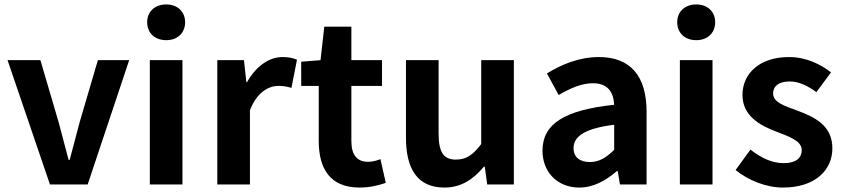

<svg xmlns="http://www.w3.org/2000/svg" viewBox="-20 -831 3803 865"><path d="M205 0H375L562 -560H421L339 -281C324 -226 309 -168 294 -111H289C274 -168 259 -226 244 -281L162 -560H14Z M655 0H802V-560H655ZM729 -650C779 -650 814 -682 814 -731C814 -779 779 -811 729 -811C678 -811 643 -779 643 -731C643 -682 678 -650 729 -650Z M959 0H1106V-334C1137 -415 1190 -444 1234 -444C1257 -444 1273 -441 1293 -435L1318 -562C1301 -569 1283 -574 1252 -574C1194 -574 1134 -534 1093 -461H1090L1079 -560H959Z M1600 14C1649 14 1688 3 1718 -7L1694 -114C1679 -108 1657 -102 1639 -102C1589 -102 1563 -132 1563 -196V-444H1701V-560H1563V-711H1441L1424 -560L1337 -553V-444H1416V-196C1416 -71 1467 14 1600 14Z M1982 14C2058 14 2112 -23 2160 -80H2164L2175 0H2295V-560H2148V-182C2110 -132 2080 -112 2034 -112C1980 -112 1956 -143 1956 -229V-560H1809V-210C1809 -70 1861 14 1982 14Z M2590 14C2654 14 2710 -18 2759 -60H2763L2773 0H2893V-327C2893 -489 2820 -574 2678 -574C2590 -574 2510 -541 2444 -500L2497 -403C2549 -433 2599 -456 2651 -456C2720 -456 2744 -414 2747 -359C2521 -335 2424 -272 2424 -152C2424 -57 2490 14 2590 14ZM2638 -101C2595 -101 2564 -120 2564 -164C2564 -214 2610 -252 2747 -269V-156C2711 -121 2680 -101 2638 -101Z M3043 0H3190V-560H3043ZM3117 -650C3167 -650 3202 -682 3202 -731C3202 -779 3167 -811 3117 -811C3066 -811 3031 -779 3031 -731C3031 -682 3066 -650 3117 -650Z M3507 14C3653 14 3730 -65 3730 -163C3730 -267 3648 -304 3574 -332C3515 -354 3463 -369 3463 -410C3463 -442 3487 -464 3538 -464C3579 -464 3618 -445 3658 -416L3724 -505C3678 -540 3615 -574 3534 -574C3406 -574 3325 -503 3325 -403C3325 -309 3404 -266 3475 -239C3534 -216 3592 -197 3592 -155C3592 -120 3567 -96 3511 -96C3459 -96 3411 -118 3361 -157L3294 -65C3350 -19 3432 14 3507 14Z"/></svg>

Font: Noto Sans HK
Style: Bold
Weight: 700
Designer: Ryoko NISHIZUKA 西塚涼子 (kana, bopomofo & ideographs); Paul D. Hunt (Latin, Greek & Cyrillic); Sandoll Communications 산돌커뮤니
Foundry: Adobe
Version: Version 2.002;hotconv 1.0.116;makeotfexe 2.5.65601